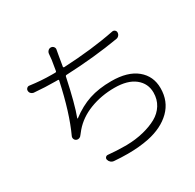

<svg xmlns="http://www.w3.org/2000/svg" viewBox="-170 -960 1194 1174"><g transform="rotate(-30 427.0 -373.5)"><path d="M701.2 -669.9Q710.9 -671.9 718.8 -665.5Q726.6 -659.2 726.6 -649.4Q726.6 -637.7 719.2 -628.9Q711.9 -620.1 701.2 -618.2Q529.3 -588.9 327.1 -580.1Q320.3 -580.1 318.4 -573.2Q281.2 -397.5 251 -318.4Q250 -316.4 251.5 -315.4Q252.9 -314.5 253.9 -315.4Q319.3 -365.2 387.2 -387.7Q455.1 -410.2 543.9 -410.2Q659.2 -410.2 721.7 -358.9Q784.2 -307.6 784.2 -222.7Q784.2 -129.9 723.1 -69.8Q662.1 -9.8 558.6 11.7Q491.2 25.4 410.2 25.4Q364.3 25.4 315.4 21.5Q302.7 20.5 293.5 12.7Q284.2 4.9 281.2 -6.8Q278.3 -16.6 284.7 -23.9Q291 -31.2 300.8 -30.3Q361.3 -24.4 418 -24.4Q424.8 -24.4 432.6 -24.4Q495.1 -25.4 550.3 -39.1Q605.5 -52.7 646 -75.2Q686.5 -97.7 710 -135.3Q733.4 -172.9 733.4 -220.7Q733.4 -285.2 683.1 -325.2Q632.8 -365.2 540 -365.2Q447.3 -365.2 367.2 -334.5Q287.1 -303.7 236.3 -244.1Q226.6 -233.4 216.8 -219.7Q210.9 -210 200.7 -206.1Q190.4 -202.1 180.7 -206.1Q170.9 -210 167 -219.7Q163.1 -229.5 167 -239.3Q227.5 -370.1 270.5 -572.3Q272.5 -579.1 264.6 -579.1H250Q176.8 -579.1 97.7 -585.9Q86.9 -587.9 79.6 -595.7Q72.3 -603.5 72.3 -615.2Q72.3 -625 80.1 -631.8Q87.9 -638.7 97.7 -636.7Q175.8 -626 249 -626H273.4Q281.2 -626 282.2 -632.8Q288.1 -664.1 293.9 -704.1Q296.9 -729.5 297.9 -745.1Q298.8 -756.8 307.6 -765.6Q315.4 -773.4 326.2 -773.4Q327.1 -773.4 328.1 -773.4Q339.8 -772.5 346.7 -763.2Q353.5 -753.9 350.6 -743.2Q345.7 -719.7 342.8 -699.2Q335.9 -657.2 332 -634.8Q331.1 -632.8 333 -630.4Q335 -627.9 337.9 -627.9Q540 -637.7 701.2 -669.9Z"/></g></svg>

Font: Gen Jyuu Gothic P Light
Style: Regular
Weight: 200
Designer: [Source Han Sans]
Ryoko NISHIZUKA  (kana & ideographs); Paul D. Hunt (Latin, Greek & Cyrillic); Wenlong ZHANG  (bopomofo
Version: Version 1.002.20150607